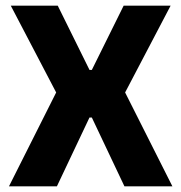

<svg xmlns="http://www.w3.org/2000/svg" viewBox="-20 -659 641 679"><path d="M11.7 0 187.1 -348.8V-315.8L18.1 -639H184.2L296.5 -411.8H304.8L417.3 -639H583.4L414 -315.8V-348.8L589.7 0H420.1L304.8 -243.3H296.4L181.2 0Z"/></svg>

Font: Anek Latin Medium
Style: Regular
Weight: 500
Designer: Yesha Goshar
Foundry: Ek Type
Version: Version 1.003